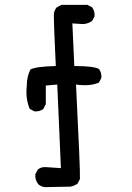

<svg xmlns="http://www.w3.org/2000/svg" viewBox="-20 -772 540 788"><path d="M164 -4Q148 -6 137 -16Q123 -34 125 -57L135 -76Q149 -88 170 -86L230 -82L215 -425L168 -421V-345L158 -325Q142 -313 121 -315L102 -325Q84 -368 90 -421Q90 -458 105 -487Q128 -499 209 -501Q201 -666 201 -715Q203 -731 213 -742L232 -752H339L358 -742Q370 -726 368 -705L358 -686Q335 -670 306 -674L277 -676L285 -501Q364 -501 386 -489Q398 -473 396 -452L386 -433Q349 -417 292 -425Q310 -67 308 -37L298 -18Q283 -8 268 -6Z"/></svg>

Font: NaniFont Regular
Style: Regular
Weight: 400
Designer: Nanigashitei
Version: Version 1.036